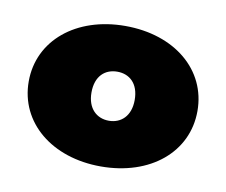

<svg xmlns="http://www.w3.org/2000/svg" viewBox="-49 -811 536 455"><g transform="rotate(10 219.0 -583.0)"><path d="M219 -414C338 -414 422 -484 422 -583C422 -682 338 -752 219 -752C101 -752 16 -682 16 -583C16 -484 101 -414 219 -414ZM219 -524C190 -524 167 -544 167 -583C167 -623 190 -642 219 -642C248 -642 271 -623 271 -583C271 -544 248 -524 219 -524Z"/></g></svg>

Font: Chess Sans Black
Style: Regular
Weight: 900
Designer: Wolf Bōese
Foundry: Wolf Bōese
Version: Version 7.223;Glyphs 3.3 (3306)